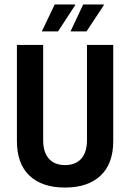

<svg xmlns="http://www.w3.org/2000/svg" viewBox="-20 -832 584 863"><path d="M241 -691H168L226 -812H317L318 -809ZM369 -691H297L354 -812H446L447 -809ZM272 11Q169 11 112.5 -42.5Q56 -96 56 -198V-630H174V-202Q174 -148 199.5 -119Q225 -90 272 -90Q320 -90 345.5 -119Q371 -148 371 -202V-630H489V-198Q489 -96 432 -42.5Q375 11 272 11Z"/></svg>

Font: Pragati Narrow
Style: Bold
Weight: 700
Designer: Hector Gatti, Marcela Romero, Pablo Cosgaya and Nicolas Silva
Foundry: Omnibus-Type
Version: Version 1.010; ttfautohint (v1.3)